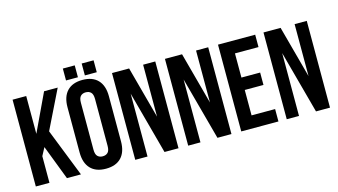

<svg xmlns="http://www.w3.org/2000/svg" viewBox="-92 -1160 2635 1496"><g transform="rotate(-15 1226.0 -412.5)"><path d="M184 -279 150 -215V0H40V-700H150V-395L294 -700H404L251 -388L404 0H291Z M548 -161Q548 -123 563.5 -107.5Q579 -92 605 -92Q631 -92 646.5 -107.5Q662 -123 662 -161V-539Q662 -577 646.5 -592.5Q631 -608 605 -608Q579 -608 563.5 -592.5Q548 -577 548 -539ZM438 -532Q438 -617 481 -662.5Q524 -708 605 -708Q686 -708 729 -662.5Q772 -617 772 -532V-168Q772 -83 729 -37.5Q686 8 605 8Q524 8 481 -37.5Q438 -83 438 -168ZM577 -833V-737H481V-833ZM729 -833V-737H633V-833Z M941 -507V0H842V-700H980L1093 -281V-700H1191V0H1078Z M1368 -507V0H1269V-700H1407L1520 -281V-700H1618V0H1505Z M1807 -405H1958V-305H1807V-100H1997V0H1697V-700H1997V-600H1807Z M2163 -507V0H2064V-700H2202L2315 -281V-700H2413V0H2300Z"/></g></svg>

Font: BebasNeueW03-Regular
Style: Regular
Weight: 400
Designer: Ryoichi Tsunekawa
Foundry: Ryoichi Tsunekawa
Version: Version 1.30